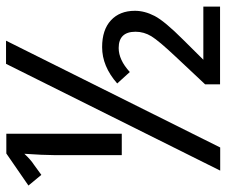

<svg xmlns="http://www.w3.org/2000/svg" viewBox="-77 -677 754 640"><g transform="rotate(-90 300.0 -357.0)"><path d="M108.4 -712.9H174.3V-328.1H103V-555.2Q103 -588.9 107.4 -652.8Q87.4 -631.3 71.3 -621.1L37.1 -596.2L1.5 -639.2ZM484.4 -713.9 128.4 0H51.3L407.2 -713.9ZM598.1 -0.5H338.9V-50.3L430.2 -147.5Q484.4 -205.1 499.3 -229.7Q514.2 -254.4 514.2 -282.2Q514.2 -338.4 460 -338.4Q420.4 -338.4 379.9 -301.3L341.8 -343.3Q398.9 -393.6 462.9 -393.6Q520.5 -393.6 552.2 -364.3Q584 -335 584 -284.2Q584 -252 566.9 -218.8Q549.8 -185.5 486.8 -122.6L420.9 -56.2H598.1Z"/></g></svg>

Font: Droid Sans Mono
Style: Regular
Weight: 400
Monospace: yes
Foundry: Ascender Corporation
Version: Version 1.00 build 112